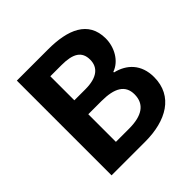

<svg xmlns="http://www.w3.org/2000/svg" viewBox="-191 -902 1062 1062"><g transform="rotate(-45 340.5 -370.5)"><path d="M91 0H355C518 0 642 -69 642 -218C642 -318 583 -374 503 -393V-398C566 -420 604 -490 604 -558C604 -696 488 -741 336 -741H91ZM239 -439V-627H327C416 -627 460 -601 460 -536C460 -477 419 -439 325 -439ZM239 -114V-330H342C444 -330 498 -299 498 -227C498 -150 443 -114 342 -114Z"/></g></svg>

Font: Noto Sans HK
Style: Bold
Weight: 700
Designer: Ryoko NISHIZUKA 西塚涼子 (kana, bopomofo & ideographs); Paul D. Hunt (Latin, Greek & Cyrillic); Sandoll Communications 산돌커뮤니
Foundry: Adobe
Version: Version 2.002;hotconv 1.0.116;makeotfexe 2.5.65601